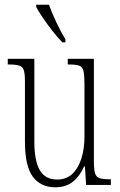

<svg xmlns="http://www.w3.org/2000/svg" viewBox="-20 -786 509 816"><path d="M215 10Q153 10 119.5 -35Q86 -80 86 -184V-440Q86 -473 81 -488Q76 -503 61 -507.5Q46 -512 17 -512H13V-536H126V-184Q126 -103 149 -63Q172 -23 223 -23Q263 -23 288.5 -48Q314 -73 326.5 -114.5Q339 -156 339 -206V-425Q339 -465 335 -483.5Q331 -502 316.5 -507Q302 -512 271 -512H268V-536H379V-103Q379 -66 384 -49.5Q389 -33 404 -28.5Q419 -24 448 -24H451V0H346L341 -78H337Q319 -37 289.5 -13.5Q260 10 215 10ZM245 -606Q227 -624 204.5 -652.5Q182 -681 162.5 -710Q143 -739 134 -756V-766H188Q200 -732 220 -690Q240 -648 258 -619V-606Z"/></svg>

Font: Noto Serif ExtraCondensed ExtraLight
Style: Regular
Weight: 200
Width: 2
Designer: Monotype Design Team
Foundry: Monotype Imaging Inc.
Version: Version 2.015